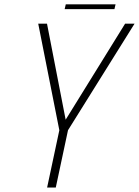

<svg xmlns="http://www.w3.org/2000/svg" viewBox="-20 -844 626 864"><path d="M585.5 -737.5 286 -258 231 0H192L247 -258L152 -737.5H191.5L279.5 -284.5H262.5L543 -737.5ZM271 -803 276 -824.5H500L495 -803Z"/></svg>

Font: Epilogue ExtraLight
Style: Italic
Weight: 250
Italic angle: -12°
Designer: Tyler Finck
Foundry: Etcetera Type Co
Version: Version 2.112